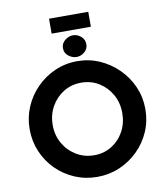

<svg xmlns="http://www.w3.org/2000/svg" viewBox="-108 -1132 1068 1229"><g transform="rotate(-10 426.0 -517.5)"><path d="M50 -367.5Q50 -443 78.9 -511.1Q107.8 -579.3 159.5 -631.6Q211.2 -684 279.1 -714Q347 -744 424.5 -744Q502 -744 570 -714Q638 -684 690.5 -631.7Q742.9 -579.4 772.5 -511.4Q802 -443.3 802 -367.2Q802 -289 772.5 -221.1Q742.9 -153.3 690.5 -101.6Q638 -50 570 -21Q502 8 424.7 8Q347.3 8 279.2 -21Q211 -50 159.5 -101.5Q108 -153 79 -221Q50 -288.9 50 -367.5ZM200 -367Q200 -302.1 230.4 -248.6Q260.9 -195.1 313 -163.6Q365.2 -132 429.5 -132Q493 -132 543.5 -163.5Q594 -195 623 -248.3Q652 -301.5 652 -367Q652 -434 622 -487.5Q592 -541 541 -572.5Q490 -604 426.4 -604Q362 -604 311 -572.5Q260 -541 230 -487.5Q200 -434 200 -367ZM350 -841Q350 -872 374.5 -892Q399 -912 427 -912Q455 -912 478.5 -892Q502 -872 502 -841Q502 -810 478.5 -790.5Q455 -771 427 -771Q399 -771 374.5 -790.5Q350 -810 350 -841ZM295 -1043H550V-946H295Z"/></g></svg>

Font: Reem Kufi
Style: Regular
Weight: 400
Designer: Khaled Hosny
Version: Version 1.6